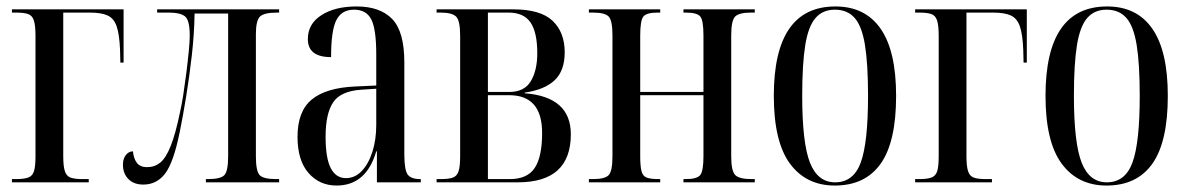

<svg xmlns="http://www.w3.org/2000/svg" viewBox="-20 -565 3681 595"><path d="M17 0V-10H29Q55 -10 68 -15Q81 -20 85.5 -35Q90 -50 90 -81V-454Q90 -486 85 -501.5Q80 -517 67 -521.5Q54 -526 29 -526H17V-536H363V-371H353L352 -411Q350 -459 341.5 -483.5Q333 -508 313.5 -517Q294 -526 258 -526H176V-81Q176 -50 181 -34.5Q186 -19 199 -14.5Q212 -10 236 -10H255V0Z M424 7Q395 7 378 -10Q361 -27 361 -55Q361 -73 370 -84.5Q379 -96 392 -96Q394 -74 404 -60.5Q414 -47 436 -47Q459 -47 476.5 -61Q494 -75 509 -112.5Q524 -150 538 -218Q543 -239 548 -271.5Q553 -304 557.5 -339.5Q562 -375 565 -406Q568 -437 568 -455Q568 -503 553 -514.5Q538 -526 504 -526H467V-536H845V-526H839Q799 -526 786 -514Q773 -502 773 -459V-81Q773 -35 784.5 -22.5Q796 -10 836 -10H845V0H618V-10H624Q664 -10 675.5 -22.5Q687 -35 687 -81V-523H583Q582 -460 574.5 -394Q567 -328 557 -266.5Q547 -205 537 -156Q518 -62 492 -27.5Q466 7 424 7Z M1023 10Q970 10 936 -29Q902 -68 902 -141Q902 -220 946 -256.5Q990 -293 1081 -297L1146 -300V-396Q1146 -475 1130.5 -505Q1115 -535 1077 -535Q1039 -535 1022.5 -503Q1006 -471 1006 -388Q934 -388 934 -444Q934 -491 976 -518Q1018 -545 1085 -545Q1158 -545 1195.5 -506Q1233 -467 1233 -372V-87Q1233 -38 1243.5 -24Q1254 -10 1282 -10H1284V0H1148V-96H1146Q1115 10 1023 10ZM1052 -13Q1080 -13 1101 -35Q1122 -57 1134 -94.5Q1146 -132 1146 -178V-290L1100 -287Q1036 -283 1012.5 -248Q989 -213 989 -141Q989 -75 1005 -44Q1021 -13 1052 -13Z M1333 0V-10H1345Q1370 -10 1383 -14.5Q1396 -19 1401 -34Q1406 -49 1406 -81V-454Q1406 -501 1393.5 -513.5Q1381 -526 1345 -526H1333V-536H1571Q1655 -536 1692.5 -500.5Q1730 -465 1730 -403Q1730 -346 1699 -316.5Q1668 -287 1606 -278V-276Q1749 -265 1749 -149Q1749 0 1585 0ZM1558 -280Q1605 -280 1625 -313.5Q1645 -347 1645 -400Q1645 -465 1624 -495.5Q1603 -526 1556 -526H1492V-280ZM1560 -10Q1614 -10 1637 -44.5Q1660 -79 1660 -153Q1660 -270 1558 -270H1492V-10Z M1805 0V-10H1818Q1854 -10 1866 -22Q1878 -34 1878 -81V-455Q1878 -502 1866 -514Q1854 -526 1818 -526H1805V-536H2026V-526H2018Q1984 -526 1974 -514Q1964 -502 1964 -455V-280H2160V-455Q2160 -502 2150 -514Q2140 -526 2105 -526H2098V-536H2319V-526H2307Q2271 -526 2258.5 -514Q2246 -502 2246 -455V-81Q2246 -35 2258.5 -22.5Q2271 -10 2309 -10H2319V0H2098V-10H2105Q2140 -10 2150 -22.5Q2160 -35 2160 -81V-270H1964V-81Q1964 -50 1968 -34.5Q1972 -19 1984.5 -14.5Q1997 -10 2021 -10H2026V0Z M2567 10Q2478 10 2428 -58Q2378 -126 2378 -268Q2378 -545 2569 -545Q2661 -545 2709 -476Q2757 -407 2757 -268Q2757 -125 2709 -57.5Q2661 10 2567 10ZM2568 0Q2625 0 2647.5 -61.5Q2670 -123 2670 -268Q2670 -367 2660.5 -425.5Q2651 -484 2628.5 -509.5Q2606 -535 2567 -535Q2530 -535 2507.5 -509.5Q2485 -484 2475.5 -425.5Q2466 -367 2466 -268Q2466 -122 2490 -61Q2514 0 2568 0Z M2816 0V-10H2828Q2854 -10 2867 -15Q2880 -20 2884.5 -35Q2889 -50 2889 -81V-454Q2889 -486 2884 -501.5Q2879 -517 2866 -521.5Q2853 -526 2828 -526H2816V-536H3162V-371H3152L3151 -411Q3149 -459 3140.5 -483.5Q3132 -508 3112.5 -517Q3093 -526 3057 -526H2975V-81Q2975 -50 2980 -34.5Q2985 -19 2998 -14.5Q3011 -10 3035 -10H3054V0Z M3409 10Q3320 10 3270 -58Q3220 -126 3220 -268Q3220 -545 3411 -545Q3503 -545 3551 -476Q3599 -407 3599 -268Q3599 -125 3551 -57.5Q3503 10 3409 10ZM3410 0Q3467 0 3489.5 -61.5Q3512 -123 3512 -268Q3512 -367 3502.5 -425.5Q3493 -484 3470.5 -509.5Q3448 -535 3409 -535Q3372 -535 3349.5 -509.5Q3327 -484 3317.5 -425.5Q3308 -367 3308 -268Q3308 -122 3332 -61Q3356 0 3410 0Z"/></svg>

Font: Noto Serif Display ExtraCondensed
Style: Regular
Weight: 400
Width: 2
Designer: Monotype Design Team
Foundry: Monotype Imaging Inc.
Version: Version 2.009